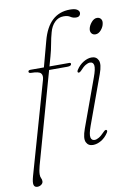

<svg xmlns="http://www.w3.org/2000/svg" viewBox="-106 -772 697 1005"><g transform="rotate(-10 242.5 -270.0)"><path d="M68 -429Q68 -437.5 80.5 -437.5H151.5L188 -573Q224.5 -712 338 -712Q364.5 -712 375.8 -704.2Q387 -696.5 387 -686.5Q387 -677.5 381.2 -671.5Q375.5 -665.5 364 -665.5Q347 -665.5 334.2 -674.2Q321.5 -683 299 -683Q271.5 -683 251.8 -663.5Q232 -644 223.5 -612Q215.5 -584 209.8 -551.5Q204 -519 195.5 -489L181 -437.5H286.5Q294.5 -437.5 294.5 -431Q294.5 -419.5 272.5 -419.5H176L40 65.5Q32.5 92.5 32.5 111.5Q32.5 123.5 36.5 130.8Q40.5 138 40.5 147.5Q40.5 158 31.2 165Q22 172 10 172Q-5 172 -8.8 158.8Q-12.5 145.5 -3.5 113.5L135.5 -374.5Q142 -397 132 -408.8Q122 -420.5 81.5 -421Q68 -421 68 -429ZM448 -561Q434.5 -561 427.2 -570.5Q420 -580 422.5 -594Q425.5 -611 439.5 -627.8Q453.5 -644.5 469.5 -644.5Q483 -644.5 490.2 -635Q497.5 -625.5 494.5 -611Q492 -593.5 478.2 -577.2Q464.5 -561 448 -561ZM339 -93Q324 -51.5 327.5 -34.5Q331 -17.5 347.5 -17.5Q357.5 -17.5 370.2 -24.8Q383 -32 400.5 -50.5Q411 -61.5 416.5 -58.5Q423.5 -54.5 416.5 -43.5Q401 -19.5 378.8 -6.2Q356.5 7 334.5 7Q309.5 7 299.2 -14.2Q289 -35.5 306.5 -84L400 -341Q416 -384.5 413.2 -402.5Q410.5 -420.5 393 -420.5Q382.5 -420.5 369.8 -413Q357 -405.5 340.5 -387Q330 -376.5 324 -379.5Q317.5 -383.5 324.5 -394.5Q340 -418.5 362.5 -432Q385 -445.5 406 -445.5Q431.5 -445.5 441.5 -423.8Q451.5 -402 433.5 -352.5Z"/></g></svg>

Font: Fraunces 72pt S050 Thin
Style: Italic
Weight: 100
Italic angle: -16°
Version: Version 1.000; ttfautohint (v1.8.3)